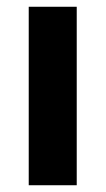

<svg xmlns="http://www.w3.org/2000/svg" viewBox="-20 -548 313 568"><path d="M207 0V-528H65V0Z"/></svg>

Font: Asimov
Style: Regular
Weight: 500
Designer: Google
Version: Version 2.000980; 2014